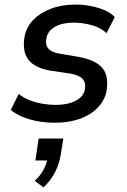

<svg xmlns="http://www.w3.org/2000/svg" viewBox="-20 -528 554 840"><path d="M220 9Q160 9 109 -6Q58 -21 27 -47L62 -117Q83 -100 110 -89.5Q137 -79 166.5 -74Q196 -69 223 -69Q276 -69 310.5 -87Q345 -105 351 -135Q357 -165 342 -182Q327 -199 289 -206L200 -219Q131 -231 103.5 -268Q76 -305 88 -371Q97 -412 126.5 -442Q156 -472 203 -490Q250 -508 312 -508Q345 -508 378 -501.5Q411 -495 438.5 -483Q466 -471 482 -453L446 -383Q421 -407 381 -418Q341 -429 303 -429Q253 -429 221 -411Q189 -393 183 -361Q177 -333 191 -316Q205 -299 242 -293L325 -279Q400 -265 429 -229Q458 -193 445 -124Q436 -86 405.5 -55Q375 -24 327.5 -7.5Q280 9 220 9ZM170 292 132 263Q157 240 170.5 214.5Q184 189 188 162L202 174H135L149 78H257L246 148Q239 190 220.5 226Q202 262 170 292Z"/></svg>

Font: Nunito Sans 7pt SemiCondensed SemiBold
Style: Italic
Weight: 600
Width: 4
Italic angle: -9°
Designer: Vernon Adams
Foundry: Vernon Adams
Version: Version 3.101;gftools[0.9.27]